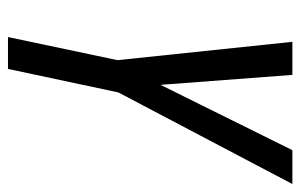

<svg xmlns="http://www.w3.org/2000/svg" viewBox="-156 -598 754 482"><g transform="rotate(90 221.0 -357.0)"><path d="M73 0H153L212 -277L442 -714H357L193 -383L168 -714H85L131 -275Z"/></g></svg>

Font: Noto Sans ExtraCondensed
Style: Italic
Weight: 400
Width: 2
Italic angle: -12°
Designer: Monotype Design Team
Foundry: Monotype Imaging Inc.
Version: Version 2.013